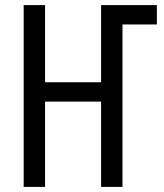

<svg xmlns="http://www.w3.org/2000/svg" viewBox="-20 -734 646 754"><path d="M73 0V-714H157V-411H377V-714H596V-638H461V0H377V-335H157V0Z"/></svg>

Font: Noto Sans ExtraCondensed
Style: Regular
Weight: 400
Width: 2
Designer: Monotype Design Team
Foundry: Monotype Imaging Inc.
Version: Version 2.013